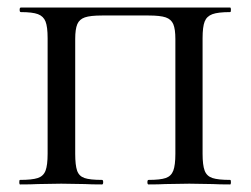

<svg xmlns="http://www.w3.org/2000/svg" viewBox="-20 -488 663 508"><path d="M33 -12Q65 -12 80 -17Q95 -22 100.5 -36.5Q106 -51 106 -81V-387Q106 -417 100.5 -431Q95 -445 80.5 -450.5Q66 -456 35 -456Q32 -456 32 -462Q32 -468 35 -468H589Q591 -468 591 -462Q591 -456 589 -456Q557 -456 542 -450.5Q527 -445 521.5 -431Q516 -417 516 -387V-81Q516 -51 521.5 -36.5Q527 -22 542 -17Q557 -12 589 -12Q591 -12 591 -6Q591 0 589 0Q560 0 543 -1L481 -2L417 -1Q401 0 373 0Q370 0 370 -6Q370 -12 373 -12Q404 -12 418.5 -17Q433 -22 438.5 -36.5Q444 -51 444 -81V-385Q444 -411 438.5 -424Q433 -437 418.5 -442Q404 -447 373 -447H250Q219 -447 204.5 -442Q190 -437 184.5 -424Q179 -411 179 -385V-81Q179 -51 184 -36.5Q189 -22 203.5 -17Q218 -12 250 -12Q253 -12 253 -6Q253 0 250 0Q221 0 205 -1L142 -2L80 -1Q63 0 33 0Q31 0 31 -6Q31 -12 33 -12Z"/></svg>

Font: Cormorant Unicase Medium
Style: Regular
Weight: 500
Designer: Christian Thalmann (Catharsis Fonts)
Foundry: Catharsis Fonts
Version: Version 4.000